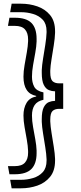

<svg xmlns="http://www.w3.org/2000/svg" viewBox="-20 -860 440 1039"><path d="M278 9Q278 64 251 97Q224 130 182 144.5Q140 159 94 159H43L35 113H94Q127 113 159 103.5Q191 94 211.5 71.5Q232 49 232 9V2Q231 -26 225 -63.5Q219 -101 213 -138Q207 -175 206 -201V-214Q206 -259 217 -280Q228 -301 244.5 -307.5Q261 -314 276 -314H278V-366H276Q261 -366 244.5 -372.5Q228 -379 217 -400.5Q206 -422 206 -467V-480Q207 -506 213 -542.5Q219 -579 225 -617Q231 -655 232 -684V-691Q232 -731 211.5 -753Q191 -775 159 -784.5Q127 -794 94 -794H35L43 -840H94Q140 -840 182 -825.5Q224 -811 251 -778.5Q278 -746 278 -691V-682Q277 -653 271 -615Q265 -577 259 -540.5Q253 -504 252 -478V-469Q252 -432 264.5 -420.5Q277 -409 300 -409H322V-271H300Q277 -271 264.5 -259.5Q252 -248 252 -212V-203Q253 -177 259 -140Q265 -103 271 -65.5Q277 -28 278 0ZM23 39H60Q98 39 115 20Q132 1 132 -33V-43Q131 -71 125 -104.5Q119 -138 113 -172Q107 -206 107 -235Q107 -275 123.5 -303Q140 -331 176 -338V-341Q107 -354 107 -445Q107 -474 113 -508Q119 -542 125 -576Q131 -610 132 -637V-647Q132 -682 115 -701Q98 -720 60 -720H23L31 -764H60Q122 -764 150 -736Q178 -708 178 -650V-635Q177 -608 171 -575Q165 -542 159 -508Q153 -474 153 -445Q153 -414 165 -391Q177 -368 215 -360V-320Q182 -313 167.5 -291.5Q153 -270 153 -235Q153 -206 159 -172.5Q165 -139 171 -106Q177 -73 178 -46V-31Q178 26 150 54.5Q122 83 60 83H31Z"/></svg>

Font: Train One
Style: Regular
Weight: 400
Designer: Fontworks Inc.
Foundry: Fontworks Inc.
Version: Version 1.100